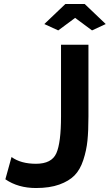

<svg xmlns="http://www.w3.org/2000/svg" viewBox="-20 -935 552 966"><path d="M273 -782 203 -814 309 -915H406L512 -814L443 -782L358 -845ZM7 -33 38 -145Q85 -111 161 -111Q240 -111 263.5 -164Q287 -217 287 -349V-710H425V-349Q425 -277 420 -227.5Q415 -178 399 -129.5Q383 -81 355 -52.5Q327 -24 278.5 -6.5Q230 11 161 11Q71 11 7 -33Z"/></svg>

Font: Raleway
Style: Bold
Weight: 700
Designer: Matt McInerney, Pablo Impallari, Rodrigo Fuenzalida
Foundry: Matt McInerney, Pablo Impallari, Rodrigo Fuenzalida
Version: Version 3.000